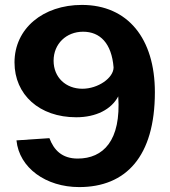

<svg xmlns="http://www.w3.org/2000/svg" viewBox="-20 -752 691 781"><path d="M302 9C492 9 610 -115 610 -377C610 -595 500 -732 313 -732C155 -732 39 -636 39 -498C39 -367 140 -275 290 -275C371 -275 433 -307 461 -360C473 -180 400 -107 296 -107C232 -107 199 -142 181 -190L47 -181C58 -69 167 9 302 9ZM315 -391C248 -391 198 -437 198 -505C198 -574 250 -623 318 -623C387 -623 434 -576 442 -478C442 -435 379 -391 315 -391Z"/></svg>

Font: United Sans
Style: Bold
Weight: 700
Designer: Pablo Impallari, Rodrigo Fuenzalida (Modified by Dan O. Williams)
Version: Version 1.000;PS 001.000;hotconv 1.0.88;makeotf.lib2.5.64775